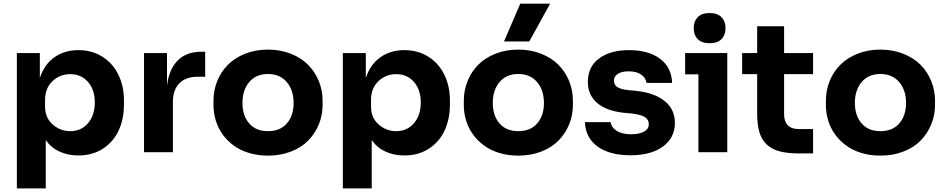

<svg xmlns="http://www.w3.org/2000/svg" viewBox="-20 -841 5226 1061"><path d="M232.9 200.2H73.2V-547.9H200.2V-410.2Q224.6 -484.9 280.5 -524.4Q336.4 -564 413.1 -564Q487.8 -564 545.4 -527.8Q603 -491.7 634 -428.5Q665 -365.2 665 -286.1V-263.2Q665 -183.1 635.7 -119.9Q606.4 -56.6 548.6 -19.3Q490.7 18.1 413.1 18.1Q355.5 18.1 308.8 -3.4Q262.2 -24.9 232.9 -66.9ZM368.2 -116.2Q428.7 -116.2 466.3 -160.2Q503.9 -204.1 503.9 -274.9Q503.9 -344.7 466.6 -387.9Q429.2 -431.2 368.2 -431.2Q310.5 -431.2 269.8 -392.3Q229 -353.5 229 -289.1V-252Q229 -190.4 271 -153.3Q313 -116.2 368.2 -116.2Z M935.5 0H775.9V-547.9H902.8V-367.2Q913.6 -458 961.9 -506.6Q1010.3 -555.2 1092.8 -555.2H1113.8V-417H1073.7Q1007.3 -417 971.4 -380.9Q935.5 -344.7 935.5 -278.8Z M1460.4 19Q1404.3 19 1355.7 4.2Q1307.1 -10.7 1271.5 -36.9Q1235.8 -63 1210.4 -98.1Q1185.1 -133.3 1172.4 -174.8Q1159.7 -216.3 1159.7 -261.2V-284.2Q1159.7 -342.3 1180.7 -393.8Q1201.7 -445.3 1240 -483.6Q1278.3 -522 1335.4 -544.4Q1392.6 -566.9 1460.4 -566.9Q1528.8 -566.9 1586.2 -544.4Q1643.6 -522 1681.9 -483.6Q1720.2 -445.3 1741.5 -393.8Q1762.7 -342.3 1762.7 -284.2V-261.2Q1762.7 -205.1 1742.2 -154.5Q1721.7 -104 1684.1 -65.2Q1646.5 -26.4 1588.6 -3.7Q1530.8 19 1460.4 19ZM1460.4 -116.2Q1528.3 -116.2 1565.4 -159.2Q1602.5 -202.1 1602.5 -272Q1602.5 -343.3 1564.5 -387.7Q1526.4 -432.1 1460.4 -432.1Q1395 -432.1 1357.4 -387.7Q1319.8 -343.3 1319.8 -272Q1319.8 -202.6 1356.7 -159.4Q1393.6 -116.2 1460.4 -116.2Z M2034.2 200.2H1874.5V-547.9H2001.5V-410.2Q2025.9 -484.9 2081.8 -524.4Q2137.7 -564 2214.4 -564Q2289.1 -564 2346.7 -527.8Q2404.3 -491.7 2435.3 -428.5Q2466.3 -365.2 2466.3 -286.1V-263.2Q2466.3 -183.1 2437 -119.9Q2407.7 -56.6 2349.9 -19.3Q2292 18.1 2214.4 18.1Q2156.7 18.1 2110.1 -3.4Q2063.5 -24.9 2034.2 -66.9ZM2169.4 -116.2Q2230 -116.2 2267.6 -160.2Q2305.2 -204.1 2305.2 -274.9Q2305.2 -344.7 2267.8 -387.9Q2230.5 -431.2 2169.4 -431.2Q2111.8 -431.2 2071 -392.3Q2030.3 -353.5 2030.3 -289.1V-252Q2030.3 -190.4 2072.3 -153.3Q2114.3 -116.2 2169.4 -116.2Z M2904.8 -611.8H2765.1L2855 -820.8H3020ZM2843.8 19Q2787.6 19 2739 4.2Q2690.4 -10.7 2654.8 -36.9Q2619.1 -63 2593.8 -98.1Q2568.4 -133.3 2555.7 -174.8Q2543 -216.3 2543 -261.2V-284.2Q2543 -342.3 2564 -393.8Q2585 -445.3 2623.3 -483.6Q2661.6 -522 2718.8 -544.4Q2775.9 -566.9 2843.8 -566.9Q2912.1 -566.9 2969.5 -544.4Q3026.9 -522 3065.2 -483.6Q3103.5 -445.3 3124.8 -393.8Q3146 -342.3 3146 -284.2V-261.2Q3146 -205.1 3125.5 -154.5Q3105 -104 3067.4 -65.2Q3029.8 -26.4 2971.9 -3.7Q2914.1 19 2843.8 19ZM2843.8 -116.2Q2911.6 -116.2 2948.7 -159.2Q2985.8 -202.1 2985.8 -272Q2985.8 -343.3 2947.8 -387.7Q2909.7 -432.1 2843.8 -432.1Q2778.3 -432.1 2740.7 -387.7Q2703.1 -343.3 2703.1 -272Q2703.1 -202.6 2740 -159.4Q2776.9 -116.2 2843.8 -116.2Z M3465.3 17.1Q3349.1 17.1 3282.5 -31Q3215.8 -79.1 3212.4 -166H3354.5Q3358.4 -137.2 3387.5 -118.2Q3416.5 -99.1 3468.8 -99.1Q3511.7 -99.1 3538.6 -113.5Q3565.4 -127.9 3565.4 -154.8Q3565.4 -179.7 3543.7 -193.8Q3522 -208 3469.7 -213.9L3426.8 -217.8Q3329.6 -228.5 3279.1 -272.7Q3228.5 -316.9 3228.5 -388.2Q3228.5 -472.7 3291 -518.3Q3353.5 -564 3455.6 -564Q3563 -564 3627 -516.8Q3690.9 -469.7 3694.3 -382.8H3552.7Q3548.8 -410.6 3523.4 -428.7Q3498 -446.8 3453.6 -446.8Q3416 -446.8 3394.3 -432.9Q3372.6 -418.9 3372.6 -395Q3372.6 -372.1 3391.6 -359.6Q3410.6 -347.2 3453.6 -342.8L3496.6 -338.9Q3598.1 -327.6 3653.8 -282Q3709.5 -236.3 3709.5 -162.1Q3709.5 -79.6 3643.3 -31.2Q3577.1 17.1 3465.3 17.1Z M3813.5 -685.1Q3813.5 -723.1 3835.7 -746.1Q3857.9 -769 3901.4 -769Q3944.8 -769 3967 -746.1Q3989.3 -723.1 3989.3 -685.1Q3989.3 -647.5 3967 -624.8Q3944.8 -602.1 3901.4 -602.1Q3857.9 -602.1 3835.7 -624.8Q3813.5 -647.5 3813.5 -685.1ZM3999 0H3839.4V-430.2H3766.1V-547.9H3999Z M4473.1 6.8H4396Q4332.5 6.8 4289.8 -4.2Q4247.1 -15.1 4218.3 -41.3Q4189.5 -67.4 4176.8 -109.4Q4164.1 -151.4 4164.1 -213.9V-431.2H4081.1V-547.9H4164.1V-695.8H4313V-547.9H4473.1V-431.2H4313V-208Q4313 -169.9 4333.5 -148.9Q4354 -127.9 4392.1 -127.9H4473.1Z M4844.7 19Q4788.6 19 4740 4.2Q4691.4 -10.7 4655.8 -36.9Q4620.1 -63 4594.7 -98.1Q4569.3 -133.3 4556.6 -174.8Q4543.9 -216.3 4543.9 -261.2V-284.2Q4543.9 -342.3 4564.9 -393.8Q4585.9 -445.3 4624.3 -483.6Q4662.6 -522 4719.7 -544.4Q4776.9 -566.9 4844.7 -566.9Q4913.1 -566.9 4970.5 -544.4Q5027.8 -522 5066.2 -483.6Q5104.5 -445.3 5125.7 -393.8Q5147 -342.3 5147 -284.2V-261.2Q5147 -205.1 5126.5 -154.5Q5106 -104 5068.4 -65.2Q5030.8 -26.4 4972.9 -3.7Q4915 19 4844.7 19ZM4844.7 -116.2Q4912.6 -116.2 4949.7 -159.2Q4986.8 -202.1 4986.8 -272Q4986.8 -343.3 4948.7 -387.7Q4910.6 -432.1 4844.7 -432.1Q4779.3 -432.1 4741.7 -387.7Q4704.1 -343.3 4704.1 -272Q4704.1 -202.6 4741 -159.4Q4777.8 -116.2 4844.7 -116.2Z"/></svg>

Font: Sora
Style: Bold
Weight: 700
Designer: Jonathan Barnbrook, Julián Moncada
Foundry: Barnbrook Fonts
Version: Version 2.000